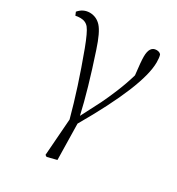

<svg xmlns="http://www.w3.org/2000/svg" viewBox="-174 -630 869 944"><g transform="rotate(30 260.5 -158.0)"><path d="M7.8 -467.8 0 -486.3Q25.4 -516.6 63.5 -516.6Q101.6 -515.6 127.4 -486.8Q153.3 -458 180.7 -374Q244.1 -183.6 273.4 -52.7Q311.5 -125 330.1 -162.6Q348.6 -200.2 370.6 -253.4Q392.6 -306.6 408.2 -360.4Q399.4 -433.6 399.4 -461.9Q399.4 -521.5 438.5 -521.5Q456.1 -521.5 463.9 -510.7Q468.8 -495.1 468.8 -468.8Q468.8 -335 282.2 -13.7L286.1 190.4L232.4 204.1L222.7 198.2L238.3 -11.7Q196.3 -168.9 127.9 -352.5Q99.6 -427.7 82.5 -449.2Q65.4 -470.7 35.2 -470.7Q19.5 -470.7 7.8 -467.8Z"/></g></svg>

Font: GenYoMin TW TTF ExtraLight
Style: Regular
Weight: 250
Version: Version 1.300